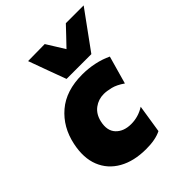

<svg xmlns="http://www.w3.org/2000/svg" viewBox="-219 -896 1032 1032"><g transform="rotate(-45 297.5 -379.5)"><path d="M287.5 12.5Q194 12.5 130 -23.8Q66 -60 39.5 -126Q13 -192 32 -282Q54 -387 128.8 -450.8Q203.5 -514.5 326.5 -514.5Q373 -514.5 417 -505.2Q461 -496 500 -477.5L455 -318Q418.5 -343.5 387.8 -351Q357 -358.5 334.5 -358.5Q294 -358.5 262 -334.8Q230 -311 219.5 -265.5Q206 -205.5 237.2 -172.5Q268.5 -139.5 325 -139.5Q379.5 -139.5 426.5 -169.5L401.5 -9.5Q358.5 12.5 287.5 12.5ZM250.5 -557Q230.5 -610.5 211 -664Q191.5 -717.5 172 -771L300 -772.5Q315.5 -747.5 331.5 -722Q347.5 -696.5 363.5 -670.5Q388 -696 412 -721.2Q436 -746.5 459.5 -771.5H595Q555.5 -717 516.8 -664Q478 -611 439 -557Z"/></g></svg>

Font: Commissioner ExtraBold
Style: Italic
Weight: 800
Italic angle: -12°
Designer: Kostas Bartsokas
Foundry: Kostas Bartsokas
Version: Version 1.000; ttfautohint (v1.8.3)